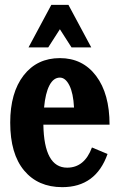

<svg xmlns="http://www.w3.org/2000/svg" viewBox="-20 -751 488 789"><path d="M273.9 -556.2 226.1 -630.9 178.2 -556.2H97.2L190.9 -731H261.2L355 -556.2ZM255.9 -62Q327.1 -62 357.9 -145L421.9 -118.2Q374 18.1 235.8 18.1Q136.2 18.1 79.1 -50.3Q22 -118.7 22 -247.1Q22 -370.1 77.1 -441.2Q132.3 -512.2 226.1 -512.2Q319.8 -512.2 375 -439Q430.2 -365.7 430.2 -238.8H158.2Q161.1 -62 255.9 -62ZM226.1 -432.1Q199.7 -432.1 183.1 -400.1Q166.5 -368.2 161.1 -309.1H284.2Q281.2 -368.2 265.1 -400.1Q249 -432.1 226.1 -432.1Z"/></svg>

Font: Margherita Black
Style: Regular
Weight: 900
Designer: James Puckett
Foundry: Dunwich Type Founders
Version: Version 1.008;hotconv 1.0.109;makeotfexe 2.5.65596